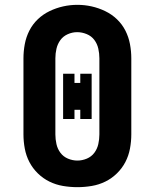

<svg xmlns="http://www.w3.org/2000/svg" viewBox="-20 -766 640 794"><path d="M300 8Q270 8 240.5 3Q211 -2 184.5 -15Q158 -28 136.5 -49Q115 -70 101.5 -96Q88 -122 82.5 -151.5Q77 -181 77 -210V-525Q77 -554 82.5 -583.5Q88 -613 101.5 -639.5Q115 -666 136.5 -686.5Q158 -707 185 -720Q212 -733 241 -739.5Q270 -746 300 -746Q330 -746 359 -739.5Q388 -733 415 -720Q442 -707 463.5 -686.5Q485 -666 498.5 -639.5Q512 -613 517.5 -583.5Q523 -554 523 -525V-210Q523 -181 517.5 -151.5Q512 -122 498.5 -96Q485 -70 463.5 -49Q442 -28 415.5 -15Q389 -2 359.5 3Q330 8 300 8ZM300 -102Q320 -102 339 -110Q358 -118 370 -134Q382 -150 386.5 -170Q391 -190 391 -210V-525Q391 -545 386.5 -565Q382 -585 370 -601Q358 -617 338.5 -625Q319 -633 299 -633Q279 -633 260 -624.5Q241 -616 229.5 -600Q218 -584 213.5 -564.5Q209 -545 209 -525V-210Q209 -190 213.5 -170Q218 -150 230 -134Q242 -118 261 -110Q280 -102 300 -102ZM241 -274V-461H288V-423H312V-461H359V-274H312V-312H288V-274Z"/></svg>

Font: Iosevka Slab XBdEx
Style: Regular
Weight: 800
Width: 7
Monospace: yes
Designer: Belleve Invis
Foundry: Belleve Invis
Version: Version 11.1.0; ttfautohint (v1.8.3)